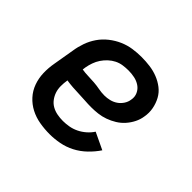

<svg xmlns="http://www.w3.org/2000/svg" viewBox="-130 -690 860 860"><g transform="rotate(45 300.0 -260.0)"><path d="M274 8Q241 8 209.5 2.5Q178 -3 151 -17Q124 -31 103.5 -53.5Q83 -76 72.5 -105Q62 -134 61 -166Q60 -198 66 -231L83 -331Q87 -358 96.5 -385Q106 -412 122.5 -436Q139 -460 162.5 -478.5Q186 -497 212.5 -508.5Q239 -520 266.5 -524Q294 -528 321 -528Q348 -528 374.5 -524.5Q401 -521 425 -511.5Q449 -502 469 -486.5Q489 -471 501 -449Q513 -427 518 -401Q523 -375 518 -348Q515 -327 505 -307Q495 -287 480 -270Q465 -253 445.5 -241Q426 -229 405 -221.5Q384 -214 362.5 -211.5Q341 -209 320 -209Q300 -209 280 -210.5Q260 -212 240 -212.5Q220 -213 199.5 -214.5Q179 -216 160 -219V-217Q157 -199 157 -180Q157 -161 162.5 -144.5Q168 -128 178.5 -114Q189 -100 204 -91.5Q219 -83 237 -79.5Q255 -76 274 -76Q293 -76 312.5 -79.5Q332 -83 350.5 -92Q369 -101 385 -115Q401 -129 412 -146L492 -108Q474 -81 449.5 -57.5Q425 -34 396 -19Q367 -4 335.5 2Q304 8 274 8ZM325 -288Q341 -288 357.5 -292Q374 -296 388 -305.5Q402 -315 411.5 -329.5Q421 -344 423 -360Q427 -380 419 -397.5Q411 -415 395.5 -425.5Q380 -436 361 -440Q342 -444 322 -444Q305 -444 287.5 -441.5Q270 -439 254 -431Q238 -423 224.5 -410.5Q211 -398 201 -383Q191 -368 185 -351Q179 -334 176 -317L174 -302Q192 -299 211.5 -298.5Q231 -298 250.5 -296.5Q270 -295 288 -291.5Q306 -288 325 -288Z"/></g></svg>

Font: Iosevka Etoile Medium
Style: Italic
Weight: 500
Italic angle: -9°
Designer: Belleve Invis
Foundry: Belleve Invis
Version: Version 22.1.2; ttfautohint (v1.8.4)